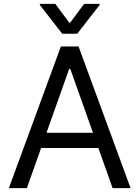

<svg xmlns="http://www.w3.org/2000/svg" viewBox="-20 -966 716 986"><path d="M25.6 0 292.6 -727.3H383.5L650.6 0H558.2L485.1 -206H191.1L117.9 0ZM218.8 -284.1H457.4L340.9 -612.2H335.2ZM264.2 -946 338.1 -846.6 411.9 -946H491.5V-940.3L376.4 -792.6H299.7L184.7 -940.3V-946Z"/></svg>

Font: Inter P
Style: Regular
Weight: 400
Designer: Rasmus Andersson
Foundry: rsms
Version: Version 3.018;git-588b23468